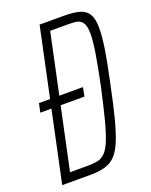

<svg xmlns="http://www.w3.org/2000/svg" viewBox="-131 -760 657 833"><g transform="rotate(-20 197.0 -344.0)"><path d="M28 -328 37 -369H240L232 -328ZM10 0 156 -688H268Q313 -688 340.5 -680Q368 -672 381 -650Q394 -628 394 -586Q394 -547 385 -488.5Q376 -430 357 -344Q339 -256 323.5 -195.5Q308 -135 292 -96Q276 -57 256 -36.5Q236 -16 208 -8Q180 0 141 0ZM61 -41H143Q169 -41 188.5 -45Q208 -49 223.5 -64.5Q239 -80 252.5 -113Q266 -146 280.5 -202Q295 -258 314 -344Q332 -430 341 -486Q350 -542 350 -575Q350 -600 345 -614.5Q340 -629 330 -636.5Q320 -644 305.5 -645.5Q291 -647 271 -647H190Z"/></g></svg>

Font: Saira ExtraCondensed ExtraLight
Style: Italic
Weight: 250
Width: 2
Italic angle: -12°
Designer: Hector Gatti with collaboration of the Omnibus-Type team
Foundry: Omnibus-Type
Version: Version 1.101